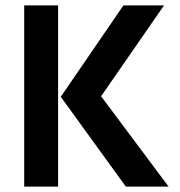

<svg xmlns="http://www.w3.org/2000/svg" viewBox="-20 -694 668 714"><path d="M196 0H70V-674H196ZM607 0H448L206 -334L439 -674H590L356 -336Z"/></svg>

Font: Hind Guntur SemiBold
Style: Regular
Weight: 600
Designer: Manushi Parikh, Hitesh Malaviya
Foundry: Indian Type Foundry
Version: Version 1.000;PS 1.0;hotconv 1.0.86;makeotf.lib2.5.63406; tt